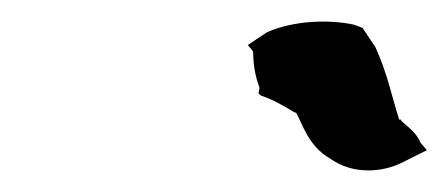

<svg xmlns="http://www.w3.org/2000/svg" viewBox="-20 -736 418 179"><path d="M211 -694 216 -688C216 -673 219 -662 222 -654L221 -649L223 -647C235 -643 245 -637 255 -631H256C262 -621 267 -600 288 -588C309 -573 337 -575 356 -585L378 -596L372 -603C367 -615 356 -620 353 -625V-624L352 -625C345 -647 341 -668 330 -692L318 -710L310 -713C287 -718 254 -717 229 -706Z"/></svg>

Font: SolarCharger
Style: 1052
Weight: 1000
Designer: Mew Too
Foundry: Cannot Into Space Fonts/KineticPlasma Fonts
Version: Version 1.100